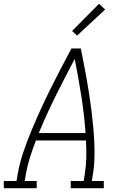

<svg xmlns="http://www.w3.org/2000/svg" viewBox="-35 -990 655 1010"><path d="M-15 0V-38H52L58 -74Q68 -131 87 -187.5Q106 -244 129 -299.5Q152 -355 177 -410Q202 -465 229 -519.5Q256 -574 284 -627.5Q312 -681 341 -735H390Q398 -695 406 -654.5Q414 -614 421 -573.5Q428 -533 434.5 -492Q441 -451 446 -410Q451 -369 455 -327Q459 -285 461 -243.5Q463 -202 462 -159Q461 -116 454 -74L448 -38H511V0H337V-38H405L411 -74Q418 -118 419 -162.5Q420 -207 417 -251H154Q137 -207 123 -163Q109 -119 101 -74L95 -38H158V0ZM169 -290H415Q408 -389 392.5 -486.5Q377 -584 358 -680Q307 -584 258.5 -486.5Q210 -389 169 -290ZM371 -803 344 -827 486 -970 518 -940Z"/></svg>

Font: Iosevka Curly Slab XLtEx
Style: Italic
Weight: 200
Width: 7
Italic angle: -9°
Monospace: yes
Designer: Belleve Invis
Foundry: Belleve Invis
Version: Version 11.1.0; ttfautohint (v1.8.3)